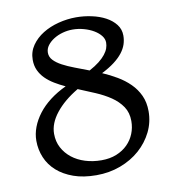

<svg xmlns="http://www.w3.org/2000/svg" viewBox="-75 -697 707 778"><g transform="rotate(-10 278.5 -307.5)"><path d="M266.1 -583.5Q245.6 -583.5 225.3 -577.9Q205.1 -572.3 188.7 -562Q172.4 -551.8 162.1 -538.1Q151.9 -524.4 151.9 -508.3Q151.9 -490.7 164.6 -477.3Q177.2 -463.9 198.7 -452.4Q220.2 -440.9 248 -430.4Q275.9 -419.9 306.2 -408.2Q330.6 -421.4 346.9 -434.3Q363.3 -447.3 373.3 -460Q383.3 -472.7 387.5 -484.6Q391.6 -496.6 391.6 -508.3Q391.6 -522.9 381.1 -536.4Q370.6 -549.8 353 -560.3Q335.4 -570.8 312.7 -577.1Q290 -583.5 266.1 -583.5ZM437 -177.2Q437 -211.9 420.2 -236.8Q403.3 -261.7 376 -280.3Q348.6 -298.8 314.2 -313.5Q279.8 -328.1 245.1 -342.3Q186.5 -307.6 153.1 -265.4Q119.6 -223.1 119.6 -180.2Q119.6 -148.4 133.1 -123Q146.5 -97.7 169.7 -79.3Q192.9 -61 224.1 -51.3Q255.4 -41.5 291 -41.5Q325.7 -41.5 352.8 -52.5Q379.9 -63.5 398.7 -82.3Q417.5 -101.1 427.2 -125.5Q437 -149.9 437 -177.2ZM465.3 -523.9Q465.3 -505.4 459.5 -487.8Q453.6 -470.2 440.4 -453.4Q427.2 -436.5 406 -420.4Q384.8 -404.3 354 -388.7Q384.8 -375.5 413.3 -358.6Q441.9 -341.8 464.1 -319.8Q486.3 -297.9 499.5 -269.5Q512.7 -241.2 512.7 -204.1Q512.7 -159.2 493.2 -119.6Q473.6 -80.1 439.7 -50Q405.8 -20 359.6 -2.7Q313.5 14.6 260.3 14.6Q206.5 14.6 166.3 0.2Q126 -14.2 98.6 -38.6Q71.3 -63 57.6 -95.7Q43.9 -128.4 43.9 -165Q43.9 -192.9 54.4 -220.7Q64.9 -248.5 84.7 -274.4Q104.5 -300.3 133.5 -322.5Q162.6 -344.7 199.2 -361.8Q175.8 -372.6 155.3 -385Q134.8 -397.5 119.4 -412.8Q104 -428.2 95.2 -447.3Q86.4 -466.3 86.4 -490.2Q86.4 -523.4 104.5 -549.6Q122.6 -575.7 151.4 -593.5Q180.2 -611.3 216.3 -620.6Q252.4 -629.9 289.1 -629.9Q321.3 -629.9 353 -623Q384.8 -616.2 409.7 -602.8Q434.6 -589.4 450 -569.6Q465.3 -549.8 465.3 -523.9Z"/></g></svg>

Font: Noto Serif Devanagari
Style: Regular
Weight: 400
Designer: Monotype Design Team
Foundry: Monotype Imaging Inc.
Version: Version 1.01